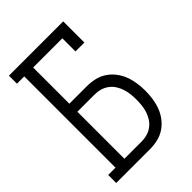

<svg xmlns="http://www.w3.org/2000/svg" viewBox="-215 -832 930 930"><g transform="rotate(-45 250.0 -367.5)"><path d="M21 0V-55H71V-680H21V-735H393V-590H332V-680H132V-432H252Q279 -432 305.5 -426Q332 -420 354.5 -405Q377 -390 393.5 -368.5Q410 -347 419.5 -322Q429 -297 433 -270Q437 -243 437 -216Q437 -189 433 -162Q429 -135 419.5 -110Q410 -85 393.5 -63.5Q377 -42 354.5 -27Q332 -12 305.5 -6Q279 0 252 0ZM252 -55Q271 -55 289.5 -60.5Q308 -66 323.5 -77.5Q339 -89 349.5 -105.5Q360 -122 366 -140.5Q372 -159 374 -178Q376 -197 376 -216Q376 -235 374 -254Q372 -273 366 -291.5Q360 -310 349.5 -326.5Q339 -343 323.5 -354.5Q308 -366 289.5 -371.5Q271 -377 252 -377H132V-55Z"/></g></svg>

Font: Iosevka Slab Light
Style: Regular
Weight: 300
Monospace: yes
Designer: Belleve Invis
Foundry: Belleve Invis
Version: Version 11.1.0; ttfautohint (v1.8.3)